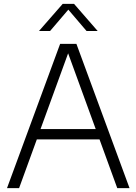

<svg xmlns="http://www.w3.org/2000/svg" viewBox="-20 -965 700 985"><path d="M581.5 0 490.5 -250H169L78 0H16L288.5 -740H372L644.5 0ZM188 -303H471L329.5 -691.5ZM481 -806H424L330.5 -915.5L237 -806H180L301.5 -945H360Z"/></svg>

Font: Encode Sans Light
Style: Regular
Weight: 300
Designer: Multiple Designers
Foundry: Impallari Type
Version: Version 2.000